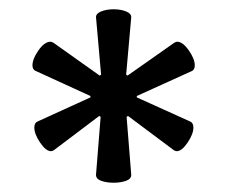

<svg xmlns="http://www.w3.org/2000/svg" viewBox="-20 -729 490 414"><path d="M252 -568 255 -566 356 -637Q360 -639 362 -639Q374 -639 387 -620.5Q400 -602 400 -588Q400 -579 394 -576L275 -522V-519L390 -467Q397 -464 397 -454Q397 -440 384.5 -421.5Q372 -403 361 -403Q359 -403 355 -405L256 -479L253 -477L263 -352Q263 -343 251.5 -339Q240 -335 225 -335Q210 -335 198.5 -339Q187 -343 187 -352L197 -477L194 -479L96 -405Q92 -403 90 -403Q79 -403 66.5 -421.5Q54 -440 54 -454Q54 -464 61 -467L175 -519V-522L57 -576Q50 -579 50 -588Q50 -602 63 -620.5Q76 -639 89 -639Q91 -639 95 -637L195 -566L198 -568L187 -692Q187 -700 198.5 -704.5Q210 -709 225 -709Q240 -709 251.5 -704.5Q263 -700 263 -692Z"/></svg>

Font: Marmelad
Style: Regular
Weight: 400
Designer: Manvel Shmavonyan
Foundry: Cyreal
Version: Version 1.110; ttfautohint (v1.8.4.7-5d5b)